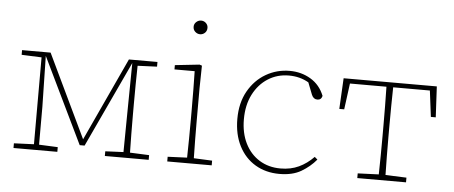

<svg xmlns="http://www.w3.org/2000/svg" viewBox="-49 -813 2218 938"><g transform="rotate(5 1060.5 -343.5)"><path d="M43 0V-23L141 -27V-453L43 -457V-480H183L378 -72L567 -480H707V-457L612 -453Q611 -413 610.5 -360.5Q610 -308 610 -267V-213Q610 -172 610.5 -120Q611 -68 612 -27L706 -23V0H491V-23L580 -27L582 -213L585 -464L388 -42H364L161 -462L166 -213V-27L258 -23V0Z M797 0V-23L892 -27Q893 -68 893.5 -120Q894 -172 894 -213V-263Q894 -314 893.5 -362Q893 -410 892 -451H793V-472L913 -485L925 -481L923 -371V-213Q923 -172 923.5 -120Q924 -68 925 -27L1015 -23V0ZM902 -633Q889 -633 878.5 -642.5Q868 -652 868 -667Q868 -681 878.5 -690.5Q889 -700 902 -700Q916 -700 926 -690.5Q936 -681 936 -667Q936 -652 926 -642.5Q916 -633 902 -633Z M1348 13Q1281 13 1229.5 -17.5Q1178 -48 1149 -104.5Q1120 -161 1120 -237Q1120 -316 1152.5 -373.5Q1185 -431 1238.5 -462Q1292 -493 1355 -493Q1412 -493 1458 -465.5Q1504 -438 1525 -385Q1520 -365 1501 -365Q1482 -365 1473 -386L1450 -445Q1407 -470 1353 -470Q1296 -470 1250.5 -441Q1205 -412 1178.5 -360Q1152 -308 1152 -238Q1152 -171 1177 -120.5Q1202 -70 1247 -42Q1292 -14 1351 -14Q1401 -14 1440.5 -32.5Q1480 -51 1513 -85L1527 -73Q1497 -37 1454.5 -12Q1412 13 1348 13Z M1612 -329 1620 -480H2077L2085 -329H2061L2045 -457H1865Q1864 -416 1863.5 -363Q1863 -310 1863 -267V-213Q1863 -172 1863.5 -120Q1864 -68 1865 -27L1968 -23V0H1729V-23L1832 -27Q1833 -68 1833.5 -120Q1834 -172 1834 -213V-267Q1834 -310 1833.5 -363Q1833 -416 1832 -457H1653L1636 -329Z"/></g></svg>

Font: Source Serif 4 SmText ExtraLight
Style: Regular
Weight: 200
Designer: Frank Grießhammer
Foundry: Adobe
Version: Version 4.005;hotconv 1.1.0;makeotfexe 2.6.0